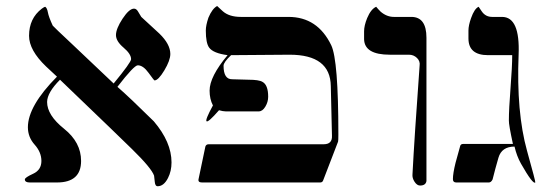

<svg xmlns="http://www.w3.org/2000/svg" viewBox="-20 -613 1843 645"><path d="M556.2 -67.4Q556.2 -38.1 544.4 -15.1Q530.3 12.7 509.3 12.7Q501.5 12.7 500 -1.5Q497.6 -22 497.6 -22.9Q488.8 -48.3 423.8 -111.8Q398.4 -137.2 181.6 -345.2Q138.7 -302.2 138.2 -270.5Q138.2 -226.1 195.3 -180.4Q252.4 -134.8 252.4 -72.3Q252.4 0 171.4 0H80.1Q63.5 0 63.5 -10.3Q63.5 -16.6 91.3 -29.3Q119.1 -42 119.1 -72.3Q119.1 -101.6 96.4 -127Q73.7 -152.3 73.7 -185.5Q73.7 -256.8 171.4 -355.5Q157.2 -368.2 134.8 -389.6Q77.6 -444.3 77.6 -492.7Q77.6 -551.3 120.6 -584Q129.4 -590.3 131.8 -590.3Q138.2 -586.4 140.9 -571.3Q143.6 -556.2 157.2 -526.9Q161.1 -522 222.2 -464.8L361.8 -332.5Q420.4 -403.8 420.4 -414.1Q420.4 -431.6 395 -453.1Q369.6 -474.6 369.6 -495.1Q369.6 -516.6 391.8 -550.3Q414.1 -584 430.2 -584Q438 -584 443.6 -574.5Q449.2 -564.9 454.6 -556.2Q484.9 -528.3 515.6 -500Q552.2 -464.4 552.2 -431.6Q552.2 -410.2 532 -376.5Q511.7 -342.8 499 -342.8Q497.6 -342.8 479.2 -368.2Q460.9 -393.6 442.9 -393.6Q430.2 -393.6 374.5 -321.3Q416.5 -284.7 496.6 -205.6Q556.2 -135.7 556.2 -67.4Z M1116.7 -161.1Q1116.7 -139.6 1115.7 -137.2L1065.9 -7.8Q1063.5 0 1055.7 0H658.7Q644.5 0 647 -11.2L669.9 -120.6Q672.4 -128.4 681.2 -128.4H1067.4Q1096.7 -128.4 1095.2 -157.2L1091.3 -323.7Q1089.8 -429.2 953.1 -429.2L756.3 -427.7Q731 -403.8 731 -392.1Q731 -346.2 760.3 -346.7L814.5 -345.2Q850.1 -345.2 861.8 -337.9Q880.9 -327.6 880.9 -288.1Q880.9 -270.5 871.3 -254.6Q861.8 -238.8 849.1 -238.8H738.3Q729.5 -238.8 715.8 -242.7Q679.2 -200.7 673.8 -205.6Q668.9 -210.4 695.3 -258.8Q684.1 -280.3 684.1 -308.6Q684.1 -355.5 744.6 -427.7Q696.3 -434.1 682.6 -453.1Q671.4 -468.3 671.4 -510.3Q671.4 -527.8 680.2 -553.7Q692.9 -584 709.5 -592.8Q717.3 -585 728.5 -575.2Q750 -556.2 789.1 -556.2H949.2Q1046.9 -556.2 1092.8 -460.9Q1116.7 -411.1 1116.7 -161.1Z M1412.6 -45.9V-4.9Q1410.2 10.3 1391.1 10.3Q1380.9 10.3 1372.6 -2.4Q1364.3 -15.1 1365.7 -27.8Q1372.1 -150.9 1389.6 -392.1Q1392.1 -407.2 1380.9 -418.2Q1369.6 -429.2 1354 -429.2H1289.6Q1204.6 -429.2 1203.1 -481V-507.8Q1203.1 -526.9 1213.4 -552.2Q1226.1 -582.5 1243.7 -590.3Q1250 -582.5 1258.8 -573.7Q1279.3 -556.2 1303.2 -556.2H1361.8Q1412.6 -556.2 1412.6 -486.3Z M1778.3 0Q1770.5 7.8 1730 -63.5Q1715.8 -88.9 1708.5 -120.6Q1665.5 -120.6 1654.5 -83.3Q1643.6 -45.9 1634.8 -10.3Q1629.9 0 1622.1 0H1512.7Q1501.5 0 1501.5 -11.2Q1501.5 -30.3 1510.3 -65.9Q1518.1 -93.8 1525.4 -120.6Q1526.9 -129.4 1535.6 -129.4H1703.1Q1689 -194.3 1689.5 -208Q1689.5 -246.1 1695.1 -317.9Q1700.7 -389.6 1700.7 -427.7H1619.6Q1553.7 -427.7 1553.7 -483.9V-510.3Q1553.7 -527.8 1562.5 -552.2Q1573.7 -584 1587.9 -590.3Q1591.8 -585.4 1598.1 -575.2Q1610.8 -556.2 1633.3 -556.2H1666.5Q1727.5 -556.2 1722.2 -429.2Q1714.4 -236.3 1750.5 -106.4Q1779.8 -1.5 1778.3 0Z"/></svg>

Font: Accordance
Style: Italic
Weight: 400
Italic angle: -11°
Version: Version 1.2 (build January 31, 2020) Miklal Software Solutio